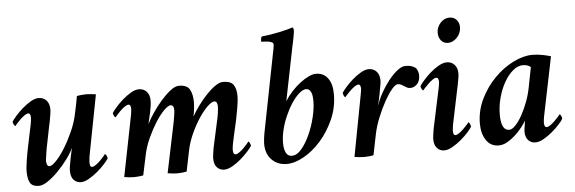

<svg xmlns="http://www.w3.org/2000/svg" viewBox="-47 -843 2982 996"><g transform="rotate(-5 1444.0 -345.0)"><path d="M286 -57Q286 -66 288.5 -82.5Q291 -99 294.5 -116.5Q298 -134 301.5 -150Q305 -166 307 -175Q295 -148 271.5 -116.5Q248 -85 221 -57.5Q194 -30 167 -11.5Q140 7 120 7Q85 7 73.5 -14Q62 -35 62 -74Q62 -85 64 -101Q66 -117 68.5 -134Q71 -151 74 -166.5Q77 -182 79 -192Q84 -220 92 -255Q100 -290 105 -317Q106 -321 107.5 -333.5Q109 -346 109 -350Q109 -357 106.5 -364.5Q104 -372 96 -372Q88 -372 76 -363.5Q64 -355 53 -344Q42 -333 34 -324Q26 -315 25 -313Q21 -313 16.5 -322Q12 -331 12 -336Q18 -346 34 -364.5Q50 -383 71 -401.5Q92 -420 115 -433.5Q138 -447 157 -447Q182 -447 197.5 -430Q213 -413 213 -383Q213 -374 210 -355Q207 -336 205 -325Q204 -321 199.5 -299.5Q195 -278 190 -252Q184 -223 177 -187Q176 -183 174.5 -173.5Q173 -164 171.5 -153Q170 -142 168.5 -132.5Q167 -123 167 -119Q167 -108 170.5 -99Q174 -90 184 -90Q196 -90 218.5 -113.5Q241 -137 264.5 -175Q288 -213 309 -260Q330 -307 339 -354Q343 -372 348 -396.5Q353 -421 356 -440Q364 -442 379.5 -443.5Q395 -445 403 -445Q411 -445 428.5 -443.5Q446 -442 455 -440L394 -123Q393 -118 392 -106Q391 -94 391 -90Q391 -83 393 -75Q395 -67 403 -67Q411 -67 423 -75.5Q435 -84 446 -95Q457 -106 465 -115.5Q473 -125 474 -127Q479 -127 483 -118Q487 -109 487 -104Q481 -94 464.5 -75.5Q448 -57 426 -38.5Q404 -20 380.5 -6.5Q357 7 338 7Q316 7 301 -9Q286 -25 286 -57Z M1070 -252Q1071 -256 1073 -266Q1075 -276 1076.5 -286.5Q1078 -297 1079 -307Q1080 -317 1080 -321Q1080 -333 1076.5 -341.5Q1073 -350 1063 -350Q1050 -350 1028 -329Q1006 -308 983 -273.5Q960 -239 940 -195.5Q920 -152 911 -108L889 0Q880 2 865 3.5Q850 5 840 5Q831 5 815.5 3.5Q800 2 790 0L844 -260Q845 -265 846.5 -274Q848 -283 849.5 -292.5Q851 -302 852 -310.5Q853 -319 853 -322Q853 -350 836 -350Q823 -350 801 -328Q779 -306 756.5 -270.5Q734 -235 714 -191.5Q694 -148 685 -104L663 0Q655 2 639.5 3.5Q624 5 615 5Q606 5 589.5 3.5Q573 2 564 0L627 -317Q628 -321 629.5 -333.5Q631 -346 631 -350Q631 -357 628.5 -364.5Q626 -372 618 -372Q610 -372 598 -363.5Q586 -355 575 -344Q564 -333 556 -324Q548 -315 547 -313Q542 -313 538 -322Q534 -331 534 -336Q540 -346 556 -364.5Q572 -383 593 -401.5Q614 -420 637 -433.5Q660 -447 679 -447Q704 -447 719.5 -430Q735 -413 735 -383Q735 -370 732.5 -353.5Q730 -337 726.5 -320.5Q723 -304 719 -288.5Q715 -273 713 -262Q725 -287 746.5 -319Q768 -351 793 -379.5Q818 -408 843 -427.5Q868 -447 887 -447Q930 -447 944 -421.5Q958 -396 958 -356Q958 -342 955.5 -320Q953 -298 949 -281Q963 -306 984 -335Q1005 -364 1028.5 -389Q1052 -414 1075.5 -430.5Q1099 -447 1117 -447Q1157 -447 1171.5 -426.5Q1186 -406 1186 -368Q1186 -355 1184 -338Q1182 -321 1179 -304Q1176 -287 1173 -271.5Q1170 -256 1168 -245Q1166 -237 1162.5 -220.5Q1159 -204 1154.5 -185.5Q1150 -167 1146.5 -149.5Q1143 -132 1141 -123Q1139 -115 1138 -104.5Q1137 -94 1137 -90Q1137 -83 1139.5 -75Q1142 -67 1150 -67Q1158 -67 1170 -75.5Q1182 -84 1193 -95Q1204 -106 1212 -115.5Q1220 -125 1221 -127Q1225 -127 1229 -118Q1233 -109 1233 -104Q1227 -94 1210.5 -75.5Q1194 -57 1172.5 -38.5Q1151 -20 1127.5 -6.5Q1104 7 1084 7Q1062 7 1047 -9Q1032 -25 1032 -57Q1032 -61 1033 -68.5Q1034 -76 1035 -84.5Q1036 -93 1037.5 -101.5Q1039 -110 1040 -115Z M1543 -372Q1527 -372 1506.5 -354Q1486 -336 1467 -307Q1448 -278 1432 -241.5Q1416 -205 1408 -169Q1400 -135 1400 -104Q1400 -73 1409.5 -53.5Q1419 -34 1440 -34Q1467 -34 1491.5 -63.5Q1516 -93 1535 -135.5Q1554 -178 1565 -224.5Q1576 -271 1576 -305Q1576 -316 1575 -328Q1574 -340 1570.5 -349.5Q1567 -359 1560.5 -365.5Q1554 -372 1543 -372ZM1436 -319Q1453 -346 1475 -369.5Q1497 -393 1519.5 -410Q1542 -427 1563.5 -437Q1585 -447 1601 -447Q1640 -447 1662.5 -417.5Q1685 -388 1685 -334Q1685 -264 1657.5 -202.5Q1630 -141 1589 -94.5Q1548 -48 1500 -21Q1452 6 1410 6Q1364 6 1333 -24.5Q1302 -55 1302 -109Q1302 -118 1304 -135Q1306 -152 1308 -162L1387 -564Q1390 -578 1393 -594Q1396 -610 1396 -618Q1396 -625 1388.5 -629Q1381 -633 1371 -634.5Q1361 -636 1350.5 -636.5Q1340 -637 1334 -637Q1332 -640 1333.5 -650.5Q1335 -661 1338 -664Q1359 -666 1384 -670Q1409 -674 1432 -679Q1455 -684 1474 -689Q1493 -694 1501 -697Q1505 -695 1506 -689Q1507 -683 1507 -678Q1507 -675 1505.5 -666.5Q1504 -658 1502 -646.5Q1500 -635 1497.5 -623.5Q1495 -612 1493 -603Z M1876 -447Q1901 -447 1916.5 -430Q1932 -413 1932 -383Q1932 -374 1928.5 -355Q1925 -336 1923 -325Q1922 -318 1920 -307.5Q1918 -297 1915.5 -286.5Q1913 -276 1911 -267Q1909 -258 1908 -253Q1918 -285 1937 -319Q1956 -353 1978.5 -381.5Q2001 -410 2024.5 -428.5Q2048 -447 2067 -447Q2087 -447 2098.5 -443Q2110 -439 2121 -431Q2126 -425 2130 -414.5Q2134 -404 2134 -393Q2134 -363 2118.5 -347Q2103 -331 2084 -331Q2073 -331 2065.5 -335Q2058 -339 2051 -343.5Q2044 -348 2037 -352Q2030 -356 2019 -356Q2007 -356 1988 -333.5Q1969 -311 1949 -275Q1929 -239 1910.5 -194Q1892 -149 1883 -104L1862 0Q1854 2 1838 3.5Q1822 5 1814 5Q1806 5 1789 3.5Q1772 2 1763 0L1823 -317Q1824 -321 1826 -333.5Q1828 -346 1828 -350Q1828 -357 1825.5 -364.5Q1823 -372 1815 -372Q1807 -372 1795 -363.5Q1783 -355 1772 -344Q1761 -333 1752.5 -324Q1744 -315 1743 -313Q1739 -313 1735 -322Q1731 -331 1731 -336Q1737 -346 1753 -364.5Q1769 -383 1790 -401.5Q1811 -420 1834 -433.5Q1857 -447 1876 -447Z M2317 -677Q2339 -677 2353 -661.5Q2367 -646 2367 -623Q2367 -608 2361.5 -594.5Q2356 -581 2346.5 -570.5Q2337 -560 2324.5 -553.5Q2312 -547 2298 -547Q2275 -547 2262 -563.5Q2249 -580 2249 -603Q2249 -632 2269 -654.5Q2289 -677 2317 -677ZM2229 -317Q2230 -321 2232 -333.5Q2234 -346 2234 -350Q2234 -357 2231.5 -364.5Q2229 -372 2221 -372Q2213 -372 2201 -363.5Q2189 -355 2178 -344Q2167 -333 2158.5 -324Q2150 -315 2149 -313Q2144 -313 2140 -322Q2136 -331 2136 -336Q2142 -346 2158 -364.5Q2174 -383 2195 -401.5Q2216 -420 2239.5 -433.5Q2263 -447 2282 -447Q2307 -447 2322.5 -430Q2338 -413 2338 -383Q2338 -374 2334.5 -355Q2331 -336 2329 -325L2287 -123Q2286 -118 2284.5 -106Q2283 -94 2283 -90Q2283 -83 2285 -75Q2287 -67 2295 -67Q2303 -67 2315 -75.5Q2327 -84 2338 -95Q2349 -106 2357.5 -115.5Q2366 -125 2367 -127Q2371 -127 2375 -118Q2379 -109 2379 -104Q2374 -94 2357.5 -75.5Q2341 -57 2319 -38.5Q2297 -20 2273.5 -6.5Q2250 7 2230 7Q2208 7 2193 -9Q2178 -25 2178 -57Q2178 -61 2179 -68.5Q2180 -76 2181 -84.5Q2182 -93 2183.5 -101.5Q2185 -110 2186 -115Z M2675 -398Q2648 -398 2622.5 -376.5Q2597 -355 2577 -320Q2557 -285 2545 -241Q2533 -197 2533 -153Q2533 -70 2575 -70Q2590 -70 2608 -89Q2626 -108 2643 -138.5Q2660 -169 2674 -206.5Q2688 -244 2695 -281L2715 -384Q2709 -391 2697.5 -394.5Q2686 -398 2675 -398ZM2728 -447Q2754 -447 2782 -441.5Q2810 -436 2824 -431L2761 -123Q2760 -119 2758.5 -107Q2757 -95 2757 -89Q2757 -81 2760 -74Q2763 -67 2770 -67Q2778 -67 2790 -75.5Q2802 -84 2813 -95Q2824 -106 2832.5 -115.5Q2841 -125 2842 -127Q2846 -127 2850 -118Q2854 -109 2854 -104Q2849 -94 2832.5 -75.5Q2816 -57 2794 -38.5Q2772 -20 2748.5 -6.5Q2725 7 2705 7Q2682 7 2667.5 -9Q2653 -25 2653 -54Q2653 -58 2654 -66Q2655 -74 2656.5 -82.5Q2658 -91 2659 -99Q2660 -107 2661 -111Q2653 -97 2637.5 -77Q2622 -57 2602 -38.5Q2582 -20 2559.5 -7Q2537 6 2514 6Q2472 6 2449 -28.5Q2426 -63 2426 -115Q2426 -182 2455.5 -242.5Q2485 -303 2530 -348.5Q2575 -394 2628 -420.5Q2681 -447 2728 -447Z"/></g></svg>

Font: Vermiglione SemiBold
Style: Italic
Weight: 600
Italic angle: -11°
Version: Version 1.000